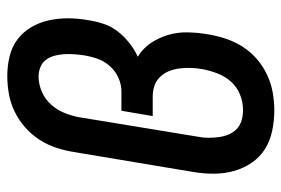

<svg xmlns="http://www.w3.org/2000/svg" viewBox="-146 -638 791 540"><g transform="rotate(-90 250.0 -367.5)"><path d="M210 8Q181 8 152.5 2Q124 -4 101 -18.5Q78 -33 62.5 -56Q47 -79 39.5 -106Q32 -133 32 -162.5Q32 -192 37 -221L93 -556Q97 -581 105 -605.5Q113 -630 127.5 -652.5Q142 -675 162.5 -693Q183 -711 207 -722.5Q231 -734 256.5 -738.5Q282 -743 307 -743Q335 -743 362 -736.5Q389 -730 409.5 -714.5Q430 -699 443.5 -676.5Q457 -654 463 -627.5Q469 -601 469 -573Q469 -545 464 -517Q461 -496 454 -474Q447 -452 433 -433.5Q419 -415 400 -400Q381 -385 361 -376Q384 -362 399 -340Q414 -318 422 -291.5Q430 -265 429.5 -236.5Q429 -208 424 -179Q420 -154 412 -129.5Q404 -105 390 -82.5Q376 -60 355.5 -42Q335 -24 310.5 -12.5Q286 -1 260.5 3.5Q235 8 210 8ZM211 -80Q233 -80 254.5 -88.5Q276 -97 291 -114Q306 -131 314 -152Q322 -173 326 -194Q329 -211 329.5 -227Q330 -243 328 -258.5Q326 -274 320.5 -288Q315 -302 304.5 -313Q294 -324 279.5 -329Q265 -334 249 -334H194L209 -422H264Q283 -422 302 -430.5Q321 -439 335 -455Q349 -471 355.5 -490Q362 -509 365 -528Q367 -542 368 -556.5Q369 -571 368 -584.5Q367 -598 363.5 -611Q360 -624 352 -634.5Q344 -645 331.5 -650Q319 -655 305 -655Q284 -655 263 -646Q242 -637 227 -620.5Q212 -604 203.5 -583.5Q195 -563 191 -542L136 -207Q133 -192 133 -177Q133 -162 135 -147.5Q137 -133 142.5 -120Q148 -107 158 -97.5Q168 -88 182 -84Q196 -80 211 -80Z"/></g></svg>

Font: Iosevka Curly Slab Semibold
Style: Italic
Weight: 600
Italic angle: -9°
Monospace: yes
Designer: Belleve Invis
Foundry: Belleve Invis
Version: Version 22.1.2; ttfautohint (v1.8.4)